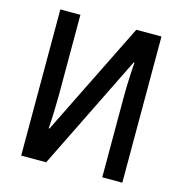

<svg xmlns="http://www.w3.org/2000/svg" viewBox="-106 -810 860 906"><g transform="rotate(15 324.0 -357.0)"><path d="M78 0V-714H176V-323Q176 -288 174.5 -244Q173 -200 170 -158H174L449 -714H572V0H474V-396Q474 -434 476 -480Q478 -526 481 -562H477L200 0Z"/></g></svg>

Font: Noto Sans Condensed Medium
Style: Regular
Weight: 500
Width: 3
Designer: Monotype Design Team
Foundry: Monotype Imaging Inc.
Version: Version 2.013; ttfautohint (v1.8.4.7-5d5b)